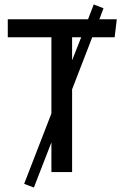

<svg xmlns="http://www.w3.org/2000/svg" viewBox="-20 -776 557 866"><path d="M497.1 -607.9H396L305.2 -373V0H211.9V-133.8L132.8 69.8L88.9 53.2L211.9 -264.2V-607.9H15.1V-689H377L402.8 -755.9L446.8 -738.8L428.2 -689H506.8ZM305.2 -503.9 346.2 -607.9H305.2Z"/></svg>

Font: FiraGO
Style: Regular
Weight: 400
Designer: bBox Type
Foundry: bBox Type GmbH
Version: Version 1.001;PS 001.001;hotconv 1.0.88;makeotf.lib2.5.64775